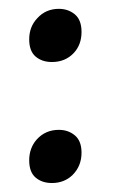

<svg xmlns="http://www.w3.org/2000/svg" viewBox="-20 -406 264 430"><path d="M162.6 -64Q162.6 -34.2 142.6 -14.2Q124 3.9 96.2 3.9Q74.2 3.9 59.8 -8.3Q45.4 -20.5 45.4 -46.9Q45.4 -74.2 62 -93.3Q81.5 -115.2 111.8 -115.2Q132.8 -115.2 147.7 -102.8Q162.6 -90.3 162.6 -64ZM162.6 -334.5Q162.6 -305.7 145 -287.1Q126 -267.1 96.2 -267.1Q74.2 -267.1 59.8 -279.3Q45.4 -291.5 45.4 -317.9Q45.4 -346.2 63.5 -365.2Q82.5 -386.2 111.8 -386.2Q132.8 -386.2 147.7 -373.8Q162.6 -361.3 162.6 -334.5Z"/></svg>

Font: Namdhinggo SemiBold
Style: Regular
Weight: 600
Designer: Victor Gaultney
Foundry: SIL International
Version: Version 3.001